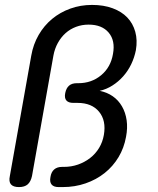

<svg xmlns="http://www.w3.org/2000/svg" viewBox="-20 -760 640 780"><path d="M110 -45Q105 -22 92.5 -11Q80 0 57 0Q34 0 24.5 -11Q15 -22 20 -45L107 -534Q115 -580 137 -618Q159 -656 191.5 -683Q224 -710 265.5 -725Q307 -740 354 -740Q401 -740 437.5 -726.5Q474 -713 497 -689Q520 -665 529.5 -631Q539 -597 532 -556Q526 -526 513 -499Q500 -472 480.5 -450Q461 -428 436.5 -412.5Q412 -397 385 -391Q415 -385 438 -369Q461 -353 475.5 -328Q490 -303 494.5 -271.5Q499 -240 492 -204Q484 -159 461.5 -121.5Q439 -84 405 -57Q371 -30 327.5 -15Q284 0 235 0H218Q198 0 189.5 -10.5Q181 -21 185 -41Q188 -61 200 -71.5Q212 -82 232 -82H239Q270 -82 297 -91.5Q324 -101 346 -118Q368 -135 382.5 -159Q397 -183 402 -212Q412 -270 382.5 -306Q353 -342 295 -342H278Q258 -342 249.5 -352Q241 -362 245 -382Q249 -402 260.5 -412Q272 -422 292 -422H298Q352 -422 391 -454.5Q430 -487 439 -541Q449 -595 421.5 -627.5Q394 -660 340 -660Q313 -660 289 -651Q265 -642 246.5 -625.5Q228 -609 215 -585.5Q202 -562 197 -534Z"/></svg>

Font: Maple Mono Normal NL
Style: Italic
Weight: 400
Italic angle: -10°
Monospace: yes
Designer: subframe7536
Version: Version 7.000